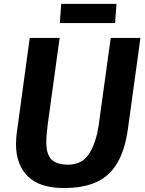

<svg xmlns="http://www.w3.org/2000/svg" viewBox="-20 -938 732 966"><path d="M300.5 8Q181 8 121 -49.8Q61 -107.5 60.5 -212Q60.5 -227 62 -246.2Q63.5 -265.5 67.5 -291.5L129.5 -747H280L220 -311.5Q217.5 -289.5 215.2 -267Q213 -244.5 213 -221Q213 -161 239.5 -135.2Q266 -109.5 323.5 -109.5Q393 -109.5 428.5 -165Q464 -220.5 477 -311L537 -747H686.5L624.5 -296Q609.5 -185 571 -119.5Q532 -52.5 465.8 -22.2Q399.5 8 300.5 8ZM281 -822 288 -918.5H566L559 -822Z"/></svg>

Font: Merriweather Sans Italic
Style: Bold
Weight: 700
Italic angle: -7.5°
Designer: Eben Sorkin
Foundry: Eben Sorkin
Version: Version 1.008; ttfautohint (v1.7.19-72a1) -l 8 -r 50 -G 200 